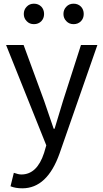

<svg xmlns="http://www.w3.org/2000/svg" viewBox="-20 -787 561 1041"><path d="M37 223 55 150Q80 159 96 159Q181 159 219 42L231 1L13 -543H108L219 -241Q257 -128 271 -89H276L322 -241L419 -543H508L303 45Q236 234 101 234Q64 234 37 223ZM125 -672Q109 -688 109 -711Q109 -735 125 -751Q140 -767 164 -767Q188 -767 204 -751Q219 -735 219 -711Q219 -688 204 -672Q188 -656 164 -656Q140 -656 125 -672ZM340 -672Q324 -688 324 -711Q324 -735 340 -751Q355 -767 379 -767Q403 -767 419 -751Q434 -735 434 -711Q434 -688 419 -672Q403 -656 379 -656Q355 -656 340 -672Z"/></svg>

Font: KaiGen Gothic CN Regular
Style: Regular
Weight: 400
Designer: Ryoko NISHIZUKA  (kana & ideographs); Paul D. Hunt (Latin, Greek & Cyrillic); Wenlong ZHANG  (bopomofo); Sandoll Communi
Foundry: Adobe Systems Incorporated
Version: Version 1.002.20150501